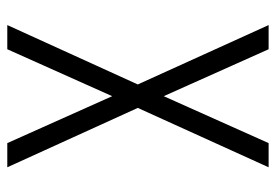

<svg xmlns="http://www.w3.org/2000/svg" viewBox="-138 -638 775 540"><g transform="rotate(-90 250.0 -367.5)"><path d="M50 0H118L250 -295L382 0H450L283 -368L450 -735H382L250 -440L118 -735H50L217 -368Z"/></g></svg>

Font: Iosevka SS09 Light
Style: Regular
Weight: 300
Monospace: yes
Designer: Belleve Invis
Foundry: Belleve Invis
Version: Version 5.2.1; ttfautohint (v1.8.3)